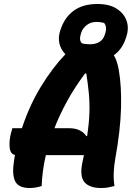

<svg xmlns="http://www.w3.org/2000/svg" viewBox="-20 -933 690 963"><path d="M189 0Q159 10 128 10Q72 10 55.5 -25Q39 -60 51 -131Q53 -143 55 -156Q32 -160 28.5 -193Q25 -226 35 -265L42 -290H90Q128 -405 185.5 -499Q243 -593 308 -661Q285 -684 278 -715Q271 -746 282 -779L284 -785Q304 -846 350 -879.5Q396 -913 469 -913Q528 -913 565 -889.5Q602 -866 615 -828.5Q628 -791 613 -747L611 -741Q593 -686 551 -656Q560 -641 566 -622.5Q572 -604 576 -581Q590 -500 587 -390Q584 -280 558 -136Q552 -103 550.5 -69Q549 -35 554 0Q538 4 523.5 7Q509 10 487 10Q429 10 404 -19Q379 -48 393 -117Q397 -137 401 -155H210Q200 -112 195 -73Q190 -34 189 0ZM464 -823Q436 -823 416 -808Q396 -793 388 -771L386 -765Q375 -730 391 -716Q404 -711 432 -711Q458 -711 477.5 -722Q497 -733 505 -757L507 -763Q519 -798 502 -818Q485 -823 464 -823ZM326 -290Q358 -290 380 -279Q402 -268 413 -250L417 -251Q427 -317 428.5 -368Q430 -419 425.5 -465.5Q421 -512 413 -564L407 -565Q354 -494 316 -424.5Q278 -355 253 -290Z"/></svg>

Font: Recursive Sn Csl St XBd
Style: Italic
Weight: 800
Italic angle: -15°
Version: Version 1.079;hotconv 1.0.112;makeotfexe 2.5.65598; ttfautoh